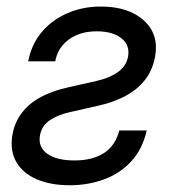

<svg xmlns="http://www.w3.org/2000/svg" viewBox="-20 -545 514 575"><path d="M64.5 -361.3Q74.2 -412.6 105.2 -449.2Q136.2 -485.8 182.1 -505.6Q228 -525.4 281.7 -525.4Q364.7 -525.4 410.4 -484.1Q456.1 -442.9 444.8 -377Q425.3 -262.7 274.4 -228.5L188.5 -209Q152.8 -201.2 128.7 -184.6Q104.5 -168 99.6 -138.7Q93.8 -104.5 121.6 -84.5Q149.4 -64.5 202.6 -64.5Q256.8 -64.5 291 -86.4Q325.2 -108.4 337.4 -154.3H419.4Q406.7 -98.1 373 -61.8Q339.4 -25.4 291.5 -7.8Q243.7 9.8 188.5 9.8Q132.3 9.8 90.8 -7.8Q49.3 -25.4 29.3 -59.1Q9.3 -92.8 17.1 -140.6Q25.9 -193.4 66.2 -229.5Q106.4 -265.6 183.1 -283.2L269.5 -302.7Q308.6 -311.5 333.7 -329.6Q358.9 -347.7 363.8 -377Q369.1 -410.2 343.3 -430.7Q317.4 -451.2 269.5 -451.2Q219.7 -451.2 186.3 -426.8Q152.8 -402.3 145.5 -361.3Z"/></svg>

Font: Inter Display
Style: Italic
Weight: 400
Italic angle: -9.39999°
Designer: Rasmus Andersson
Foundry: rsms
Version: Version 4.000;git-a52131595